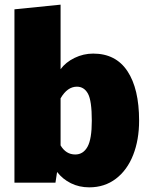

<svg xmlns="http://www.w3.org/2000/svg" viewBox="-20 -784 639 824"><path d="M577 -266Q577 -184 551.5 -119Q526 -54 477.5 -17Q429 20 363 20Q320 20 284.5 2.5Q249 -15 225 -46L218 0H42V-744L240 -764V-487Q262 -517 300 -535.5Q338 -554 380 -554Q477 -554 527 -478.5Q577 -403 577 -266ZM374 -266Q374 -352 357.5 -382Q341 -412 310 -412Q269 -412 240 -362V-160Q263 -121 303 -121Q337 -121 355.5 -154Q374 -187 374 -266Z"/></svg>

Font: Fira Sans Black
Style: Regular
Weight: 900
Designer: Carrois Corporate & Edenspiekermann AG
Foundry: Carrois Corporate GbR & Edenspiekermann AG
Version: Version 4.203